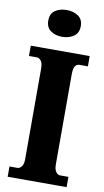

<svg xmlns="http://www.w3.org/2000/svg" viewBox="-102 -983 558 1030"><g transform="rotate(10 177.5 -468.0)"><path d="M18 0V-56H62Q73 -56 83.5 -68.5Q94 -81 94 -109V-601Q94 -633 83.5 -645.5Q73 -658 62 -658H18V-714H339V-658H293Q278 -658 269.5 -645Q261 -632 261 -600V-110Q261 -83 271 -69.5Q281 -56 293 -56H339V0ZM175 -790Q138 -790 112.5 -808Q87 -826 87 -863Q87 -901 112.5 -918.5Q138 -936 175 -936Q211 -936 237.5 -918.5Q264 -901 264 -863Q264 -826 237.5 -808Q211 -790 175 -790Z"/></g></svg>

Font: Noto Serif Bengali ExtraCondensed Black
Style: Regular
Weight: 900
Width: 2
Designer: Juan Bruce, Universal Thirst, Indian Type Foundry and the Monotype Design Team.
Foundry: Monotype Imaging Inc.
Version: Version 2.003; ttfautohint (v1.8.4.7-5d5b)